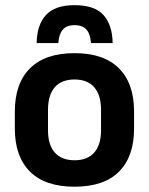

<svg xmlns="http://www.w3.org/2000/svg" viewBox="-20 -710 577 744"><path d="M269 13.5Q155 13.5 96.2 -45Q37.5 -103.5 37.5 -211.5V-278Q37.5 -386.5 96.2 -445.2Q155 -504 269 -504Q382.5 -504 441 -445.2Q499.5 -386.5 499.5 -278V-211.5Q499.5 -103.5 441.2 -45Q383 13.5 269 13.5ZM269 -89Q319 -89 345.2 -119Q371.5 -149 371.5 -205V-284.5Q371.5 -341.5 345.2 -371.8Q319 -402 269 -402Q218.5 -402 192.2 -371.8Q166 -341.5 166 -284.5V-205Q166 -149 192.2 -119Q218.5 -89 269 -89ZM269 -690Q347 -690 381.2 -651.5Q415.5 -613 416.5 -543H332.5Q330.5 -577 315.5 -594.8Q300.5 -612.5 269 -612.5Q237.5 -612.5 222.8 -594.5Q208 -576.5 206 -543H122Q123 -613 157.8 -651.5Q192.5 -690 269 -690Z"/></svg>

Font: Anek Latin Medium SemiBold
Style: Regular
Weight: 600
Version: Version 1.003